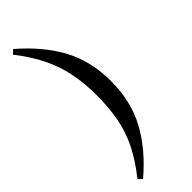

<svg xmlns="http://www.w3.org/2000/svg" viewBox="-330 -847 1068 1068"><g transform="rotate(-45 204.5 -313.0)"><path d="M210 -313Q210 -408 194 -488Q178 -568 141 -644.5Q104 -721 40 -803L63 -824Q189 -716 255.5 -594Q322 -472 322 -313Q322 -154 255.5 -31.5Q189 91 63 198L40 177Q107 93 144 17Q181 -59 195.5 -139Q210 -219 210 -313Z"/></g></svg>

Font: Noto Serif JP ExtraBold
Style: Regular
Weight: 800
Designer: Ryoko NISHIZUKA 西塚涼子 (kana & ideographs); Frank Grießhammer (Latin, Greek & Cyrillic); Wenlong ZHANG 张文龙 (bopomofo); San
Foundry: Adobe
Version: Version 2.003-H1;hotconv 1.1.1;makeotfexe 2.6.0